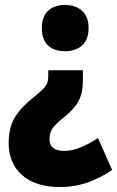

<svg xmlns="http://www.w3.org/2000/svg" viewBox="-20 -339 473 776"><path d="M338 -226Q338 -179 312 -155.5Q286 -132 242 -132Q199 -132 174 -155.5Q149 -179 149 -226Q149 -272 174.5 -295.5Q200 -319 242 -319Q285 -319 311.5 -295.5Q338 -272 338 -226ZM315 -55V-13Q315 35 298.5 67.5Q282 100 241 133Q205 161 192.5 179.5Q180 198 180 224Q180 271 240 271Q297 271 376 219L433 348Q383 382 331.5 399.5Q280 417 224 417Q123 417 69 368.5Q15 320 15 239Q15 177 40 135.5Q65 94 115 55Q141 34 154 20.5Q167 7 171 -4Q175 -15 175 -30V-55Z"/></svg>

Font: Noto Sans Khmer UI Condensed Black
Style: Regular
Weight: 900
Width: 3
Designer: Danh Hong and the Monotype Design Team
Foundry: Monotype Imaging Inc.
Version: Version 2.002; ttfautohint (v1.8.4.7-5d5b)